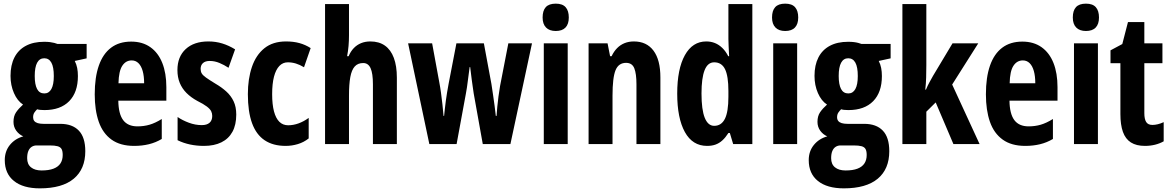

<svg xmlns="http://www.w3.org/2000/svg" viewBox="-20 -782 6352 1042"><path d="M196.3 240.2Q105.5 240.2 55.7 200.2Q5.9 160.2 5.9 86.9Q5.9 39.1 33.4 4.9Q61 -29.3 106.4 -42Q83.5 -51.8 68.4 -72.5Q53.2 -93.3 53.2 -120.6Q53.2 -151.9 67.1 -172.4Q81.1 -192.9 105 -214.4Q74.2 -234.4 55.7 -276.9Q37.1 -319.3 37.1 -370.1Q37.1 -428.7 58.3 -470.2Q79.6 -511.7 120.4 -533.4Q161.1 -555.2 219.7 -555.2Q237.8 -555.2 251.2 -553.5Q264.6 -551.8 274.7 -549.1Q284.7 -546.4 292 -543.5H450.2V-465.3L385.7 -451.2Q395 -433.1 398.9 -413.1Q402.8 -393.1 402.8 -369.1Q402.8 -281.2 355.5 -232.9Q308.1 -184.6 221.2 -184.6Q194.3 -184.6 181.6 -189Q173.8 -181.6 166.7 -171.4Q159.7 -161.1 159.7 -145.5Q159.7 -133.8 165.8 -125.7Q171.9 -117.7 184.6 -113.8Q197.3 -109.9 216.3 -109.9H307.1Q372.6 -109.9 407.7 -73.2Q442.9 -36.6 442.9 38.6Q442.9 135.7 380.1 188Q317.4 240.2 196.3 240.2ZM205.6 143.1Q245.1 143.1 270.5 133.3Q295.9 123.5 308.1 104.7Q320.3 85.9 320.3 59.1Q320.3 37.6 314 26.6Q307.6 15.6 292.2 11.5Q276.9 7.3 250 7.3H178.7Q163.6 7.3 151.9 14.9Q140.1 22.5 133.8 37.6Q127.4 52.7 127.4 76.7Q127.4 109.4 148.4 126.2Q169.4 143.1 205.6 143.1ZM220.7 -274.9Q245.6 -274.9 258.8 -298.8Q272 -322.8 272 -369.1Q272 -418.5 258.8 -442.1Q245.6 -465.8 220.2 -465.8Q194.8 -465.8 181.6 -441.7Q168.5 -417.5 168.5 -369.6Q168.5 -323.2 181.2 -299.1Q193.8 -274.9 220.7 -274.9Z M691.9 -556.2Q753.4 -556.2 796.1 -525.9Q838.9 -495.6 860.8 -440.2Q882.8 -384.8 882.8 -309.1V-235.8H622.1Q623 -164.1 648.4 -130.1Q673.8 -96.2 726.1 -96.2Q760.7 -96.2 791.7 -105.2Q822.8 -114.3 857.9 -136.2V-27.8Q825.2 -8.3 788.1 0.7Q751 9.8 708 9.8Q632.8 9.8 585.4 -24.2Q538.1 -58.1 516.1 -120.8Q494.1 -183.6 494.1 -270Q494.1 -362.3 516.4 -426Q538.6 -489.7 582.5 -522.9Q626.5 -556.2 691.9 -556.2ZM694.8 -454.1Q662.6 -454.1 643.6 -425Q624.5 -396 623 -330.1H762.2Q762.2 -368.7 754.4 -396.5Q746.6 -424.3 731.4 -439.2Q716.3 -454.1 694.8 -454.1Z M1262.2 -160.2Q1262.2 -104.5 1241.5 -66.7Q1220.7 -28.8 1181.4 -9.5Q1142.1 9.8 1086.9 9.8Q1047.4 9.8 1011.5 2.2Q975.6 -5.4 943.8 -21V-147Q970.2 -128.9 1004.9 -116Q1039.6 -103 1075.2 -103Q1102.5 -103 1117.2 -115.7Q1131.8 -128.4 1131.8 -152.8Q1131.8 -166.5 1126 -178.5Q1120.1 -190.4 1102.5 -203.9Q1085 -217.3 1049.8 -234.9Q1016.1 -253.4 992.2 -277.3Q968.3 -301.3 955.6 -332Q942.9 -362.8 942.9 -401.9Q942.9 -474.1 987.8 -515.6Q1032.7 -557.1 1110.8 -557.1Q1150.9 -557.1 1186.3 -546.1Q1221.7 -535.2 1255.9 -514.2L1220.2 -414.1Q1196.8 -429.7 1170.9 -440.4Q1145 -451.2 1118.2 -451.2Q1094.2 -451.2 1081.5 -439.7Q1068.8 -428.2 1068.8 -408.2Q1068.8 -394 1074.7 -383.8Q1080.6 -373.5 1097.9 -361.1Q1115.2 -348.6 1148.9 -328.1Q1182.6 -308.6 1208 -285.6Q1233.4 -262.7 1247.8 -232.4Q1262.2 -202.1 1262.2 -160.2Z M1530.3 9.8Q1461.9 9.8 1416.3 -20.8Q1370.6 -51.3 1347.9 -113.5Q1325.2 -175.8 1325.2 -271Q1325.2 -354 1347.2 -418.7Q1369.1 -483.4 1415 -520.3Q1460.9 -557.1 1532.2 -557.1Q1572.8 -557.1 1605.2 -548.1Q1637.7 -539.1 1666 -521L1629.9 -417Q1607.4 -430.7 1585.7 -437.3Q1564 -443.8 1542 -443.8Q1515.1 -443.8 1496.1 -424.1Q1477.1 -404.3 1467 -366Q1457 -327.6 1457 -271Q1457 -214.8 1467 -177.2Q1477.1 -139.6 1496.3 -120.8Q1515.6 -102.1 1543.9 -102.1Q1571.8 -102.1 1600.1 -112.3Q1628.4 -122.6 1655.3 -142.1V-30.8Q1628.9 -9.8 1596.4 0Q1564 9.8 1530.3 9.8Z M1874 -759.8V-590.8Q1874 -561.5 1871.6 -533Q1869.1 -504.4 1863.8 -477.1H1872.1Q1882.8 -502.9 1899.9 -520.8Q1917 -538.6 1939.7 -547.9Q1962.4 -557.1 1989.7 -557.1Q2037.1 -557.1 2069.1 -534.4Q2101.1 -511.7 2117.4 -467.8Q2133.8 -423.8 2133.8 -360.8V0H2003.9V-324.2Q2003.9 -383.8 1991.2 -411.9Q1978.5 -439.9 1951.2 -439.9Q1921.9 -439.9 1905 -421.1Q1888.2 -402.3 1881.1 -363.3Q1874 -324.2 1874 -263.2V0H1744.1V-759.8Z M2600.1 0 2550.8 -274.9Q2548.3 -292 2545.7 -310.3Q2543 -328.6 2540.5 -347.2Q2538.1 -365.7 2535.9 -383.8Q2533.7 -401.9 2531.7 -418H2528.8Q2526.4 -399.9 2523.9 -381.1Q2521.5 -362.3 2519 -343.8Q2516.6 -325.2 2514.2 -307.9Q2511.7 -290.5 2508.8 -275.9L2458 0H2310.1L2194.8 -546.9H2325.2L2363.8 -336.9Q2369.1 -309.6 2373.3 -278.6Q2377.4 -247.6 2381.1 -215.6Q2384.8 -183.6 2387.2 -152.8H2390.1Q2392.1 -171.9 2394.3 -191.9Q2396.5 -211.9 2399.4 -233.9Q2402.3 -255.9 2406.2 -279.5Q2410.2 -303.2 2415 -329.1L2457 -546.9H2606L2647 -326.2Q2651.4 -297.4 2655.8 -267.3Q2660.2 -237.3 2664.1 -208.5Q2668 -179.7 2670.9 -152.8H2674.8Q2676.3 -177.2 2679 -203.9Q2681.6 -230.5 2685.3 -258.8Q2689 -287.1 2693.8 -314.9L2738.8 -546.9H2867.2L2750 0Z M3061 -546.9V0H2931.2V-546.9ZM2996.1 -762.2Q3032.7 -762.2 3049.8 -742.9Q3066.9 -723.6 3066.9 -687Q3066.9 -651.4 3049.1 -632.6Q3031.2 -613.8 2996.1 -613.8Q2961.9 -613.8 2943.4 -632.6Q2924.8 -651.4 2924.8 -687Q2924.8 -724.6 2942.1 -743.4Q2959.5 -762.2 2996.1 -762.2Z M3419.9 -557.1Q3489.3 -557.1 3526.6 -507.1Q3564 -457 3564 -361.8V0H3434.1V-324.2Q3434.1 -381.8 3422.4 -411.4Q3410.6 -440.9 3377.9 -440.9Q3336.9 -440.9 3320.6 -400.9Q3304.2 -360.8 3304.2 -263.2V0H3174.3V-546.9H3277.3L3291 -477.1H3299.3Q3311.5 -502.9 3329.1 -520.8Q3346.7 -538.6 3369.6 -547.9Q3392.6 -557.1 3419.9 -557.1Z M3817.4 9.8Q3738.3 9.8 3696.8 -65.4Q3655.3 -140.6 3655.3 -273.9Q3655.3 -407.7 3696.8 -482.4Q3738.3 -557.1 3813 -557.1Q3838.4 -557.1 3860.1 -548.3Q3881.8 -539.6 3900.1 -521.7Q3918.5 -503.9 3932.1 -477.1H3937Q3935.5 -508.8 3934.3 -531.5Q3933.1 -554.2 3933.1 -569.8V-759.8H4063V0H3959L3940.9 -60.1H3933.1Q3917.5 -35.6 3900.6 -20.3Q3883.8 -4.9 3863.8 2.4Q3843.8 9.8 3817.4 9.8ZM3856 -99.1Q3895 -99.1 3914.1 -137.2Q3933.1 -175.3 3933.1 -256.8V-288.1Q3933.1 -369.1 3914.8 -406.5Q3896.5 -443.8 3856 -443.8Q3820.8 -443.8 3804 -401.1Q3787.1 -358.4 3787.1 -274.9Q3787.1 -186.5 3804.7 -142.8Q3822.3 -99.1 3856 -99.1Z M4306.2 -546.9V0H4176.3V-546.9ZM4241.2 -762.2Q4277.8 -762.2 4294.9 -742.9Q4312 -723.6 4312 -687Q4312 -651.4 4294.2 -632.6Q4276.4 -613.8 4241.2 -613.8Q4207 -613.8 4188.5 -632.6Q4169.9 -651.4 4169.9 -687Q4169.9 -724.6 4187.3 -743.4Q4204.6 -762.2 4241.2 -762.2Z M4559.6 240.2Q4468.8 240.2 4418.9 200.2Q4369.1 160.2 4369.1 86.9Q4369.1 39.1 4396.7 4.9Q4424.3 -29.3 4469.7 -42Q4446.8 -51.8 4431.6 -72.5Q4416.5 -93.3 4416.5 -120.6Q4416.5 -151.9 4430.4 -172.4Q4444.3 -192.9 4468.3 -214.4Q4437.5 -234.4 4418.9 -276.9Q4400.4 -319.3 4400.4 -370.1Q4400.4 -428.7 4421.6 -470.2Q4442.9 -511.7 4483.6 -533.4Q4524.4 -555.2 4583 -555.2Q4601.1 -555.2 4614.5 -553.5Q4627.9 -551.8 4637.9 -549.1Q4647.9 -546.4 4655.3 -543.5H4813.5V-465.3L4749 -451.2Q4758.3 -433.1 4762.2 -413.1Q4766.1 -393.1 4766.1 -369.1Q4766.1 -281.2 4718.8 -232.9Q4671.4 -184.6 4584.5 -184.6Q4557.6 -184.6 4544.9 -189Q4537.1 -181.6 4530 -171.4Q4522.9 -161.1 4522.9 -145.5Q4522.9 -133.8 4529.1 -125.7Q4535.2 -117.7 4547.9 -113.8Q4560.5 -109.9 4579.6 -109.9H4670.4Q4735.8 -109.9 4771 -73.2Q4806.2 -36.6 4806.2 38.6Q4806.2 135.7 4743.4 188Q4680.7 240.2 4559.6 240.2ZM4568.8 143.1Q4608.4 143.1 4633.8 133.3Q4659.2 123.5 4671.4 104.7Q4683.6 85.9 4683.6 59.1Q4683.6 37.6 4677.2 26.6Q4670.9 15.6 4655.5 11.5Q4640.1 7.3 4613.3 7.3H4542Q4526.9 7.3 4515.1 14.9Q4503.4 22.5 4497.1 37.6Q4490.7 52.7 4490.7 76.7Q4490.7 109.4 4511.7 126.2Q4532.7 143.1 4568.8 143.1ZM4584 -274.9Q4608.9 -274.9 4622.1 -298.8Q4635.3 -322.8 4635.3 -369.1Q4635.3 -418.5 4622.1 -442.1Q4608.9 -465.8 4583.5 -465.8Q4558.1 -465.8 4544.9 -441.7Q4531.7 -417.5 4531.7 -369.6Q4531.7 -323.2 4544.4 -299.1Q4557.1 -274.9 4584 -274.9Z M5007.3 -759.8V-429.2Q5007.3 -394.5 5006.3 -361.3Q5005.4 -328.1 5001.5 -295.9H5005.4Q5014.2 -317.4 5024.7 -336.2Q5035.2 -355 5043.5 -370.1L5149.4 -546.9H5289.1L5147.5 -323.2L5296.4 0H5154.3L5058.1 -226.1L5007.3 -175.8V0H4877.4V-759.8Z M5528.3 -556.2Q5589.8 -556.2 5632.6 -525.9Q5675.3 -495.6 5697.3 -440.2Q5719.2 -384.8 5719.2 -309.1V-235.8H5458.5Q5459.5 -164.1 5484.9 -130.1Q5510.3 -96.2 5562.5 -96.2Q5597.2 -96.2 5628.2 -105.2Q5659.2 -114.3 5694.3 -136.2V-27.8Q5661.6 -8.3 5624.5 0.7Q5587.4 9.8 5544.4 9.8Q5469.2 9.8 5421.9 -24.2Q5374.5 -58.1 5352.5 -120.8Q5330.6 -183.6 5330.6 -270Q5330.6 -362.3 5352.8 -426Q5375 -489.7 5418.9 -522.9Q5462.9 -556.2 5528.3 -556.2ZM5531.2 -454.1Q5499 -454.1 5480 -425Q5460.9 -396 5459.5 -330.1H5598.6Q5598.6 -368.7 5590.8 -396.5Q5583 -424.3 5567.9 -439.2Q5552.7 -454.1 5531.2 -454.1Z M5938.5 -546.9V0H5808.6V-546.9ZM5873.5 -762.2Q5910.2 -762.2 5927.2 -742.9Q5944.3 -723.6 5944.3 -687Q5944.3 -651.4 5926.5 -632.6Q5908.7 -613.8 5873.5 -613.8Q5839.4 -613.8 5820.8 -632.6Q5802.2 -651.4 5802.2 -687Q5802.2 -724.6 5819.6 -743.4Q5836.9 -762.2 5873.5 -762.2Z M6234.4 -104Q6248 -104 6263.4 -107.7Q6278.8 -111.3 6295.4 -119.1V-15.1Q6273.9 -2.9 6248.3 3.4Q6222.7 9.8 6193.8 9.8Q6147 9.8 6117.4 -9Q6087.9 -27.8 6074.2 -66.2Q6060.5 -104.5 6060.5 -163.1V-439H6006.8V-508.8L6070.8 -543L6101.6 -662.1H6190.4V-546.9H6288.6V-439H6190.4V-168Q6190.4 -135.7 6200.4 -119.9Q6210.4 -104 6234.4 -104Z"/></svg>

Font: Open Sans Condensed
Style: Regular
Weight: 400
Width: 3
Designer: Monotype Design Team
Foundry: Monotype Imaging Inc.
Version: Version 3.000